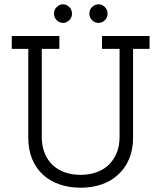

<svg xmlns="http://www.w3.org/2000/svg" viewBox="-20 -868 753 896"><path d="M530 -52Q498 -22 453 -7Q408 8 356 8Q304 8 259.5 -7Q215 -22 182 -51.5Q149 -81 130.5 -125Q112 -169 112 -226V-640H35V-700H257V-640H175V-229Q175 -186 188.5 -153Q202 -120 226 -97.5Q250 -75 283.5 -63.5Q317 -52 356 -52Q395 -52 428.5 -63.5Q462 -75 486 -97.5Q510 -120 524 -153Q538 -186 538 -229V-640H456V-700H678V-640H601V-226Q601 -169 582 -125Q563 -81 530 -52ZM482 -804Q482 -786 469 -773.5Q456 -761 440 -761Q423 -761 410 -773.5Q397 -786 397 -804.5Q397 -823 410 -835.5Q423 -848 440 -848Q456 -848 469 -835.5Q482 -823 482 -804ZM316 -804Q316 -786 303 -773.5Q290 -761 274 -761Q258 -761 245 -773.5Q232 -786 232 -804.5Q232 -823 245 -835.5Q258 -848 274 -848Q290 -848 303 -835.5Q316 -823 316 -804Z"/></svg>

Font: Josefin Slab SemiBold
Style: Regular
Weight: 600
Designer: Santiago Orozco
Foundry: Typemade
Version: Version 2.000